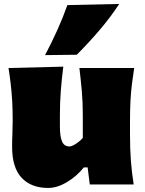

<svg xmlns="http://www.w3.org/2000/svg" viewBox="-20 -929 730 967"><path d="M222.7 17.6Q137.2 17.6 89.1 -33.4Q41 -84.5 41 -189.5Q41 -228 42.5 -257.3Q43.9 -286.6 43.9 -319.8Q43.9 -377.4 41.3 -422.1Q38.6 -466.8 33.9 -506.3Q29.3 -545.9 22.9 -586.4L298.8 -593.3Q291 -532.2 286.4 -472.9Q281.7 -413.6 281.7 -351.1V-293Q281.7 -241.2 292.5 -216.3Q303.2 -191.4 330.1 -191.4Q341.8 -191.4 362.8 -205.1Q383.8 -218.8 397 -234.4V-351.1Q397 -413.6 392.1 -469.5Q387.2 -525.4 379.9 -586.4H655.8Q649.4 -545.9 644.5 -506.3Q639.6 -466.8 637.2 -422.1Q634.8 -377.4 634.8 -319.8V-250.5Q634.8 -177.2 639.2 -119.1Q643.6 -61 653.3 0H432.1L421.4 -85.9H402.3Q365.2 -40 316.4 -11.2Q267.6 17.6 222.7 17.6ZM207 -651.4Q240.2 -714.8 268.6 -777.3Q296.9 -839.8 319.3 -903.3L580.6 -909.2Q537.1 -842.8 482.4 -778.6Q427.7 -714.4 366.7 -653.3Z"/></svg>

Font: Pinar-DS3-FD Black
Style: Regular
Weight: 900
Designer: Amin Abedi
Version: Version 3.000